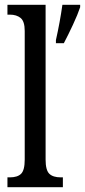

<svg xmlns="http://www.w3.org/2000/svg" viewBox="-20 -780 354 800"><path d="M11 -41H21Q53 -41 68 -56Q83 -71 83 -115V-651Q83 -691 66 -705Q49 -719 21 -719H11V-760H170V-115Q170 -71 185.5 -56Q201 -41 233 -41H242V0H11ZM213 -613Q230 -689 240 -760H314V-750Q304 -720 284 -677Q264 -634 246 -600H213Z"/></svg>

Font: Noto Serif Cond
Style: Regular
Weight: 400
Width: 3
Designer: Monotype Design Team
Foundry: Monotype Imaging Inc.
Version: Version 1.001